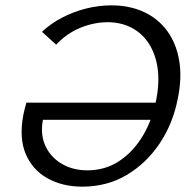

<svg xmlns="http://www.w3.org/2000/svg" viewBox="-20 -688 719 718"><path d="M288 10Q214 10 158 -21Q102 -52 76.5 -111.5Q51 -171 67 -257Q69 -268 72.5 -281.5Q76 -295 79 -305L155 -284Q152 -279 149 -270Q146 -261 143 -251Q129 -194 147 -149Q165 -104 207.5 -77.5Q250 -51 307 -51Q374 -51 427 -86.5Q480 -122 515.5 -182.5Q551 -243 565 -319Q577 -383 569 -435.5Q561 -488 536 -526Q511 -564 471.5 -584.5Q432 -605 382 -605Q350 -605 315.5 -596Q281 -587 249 -568.5Q217 -550 190 -521L137 -569Q171 -601 214 -623Q257 -645 303.5 -656.5Q350 -668 396 -668Q465 -668 518.5 -643Q572 -618 605.5 -572Q639 -526 650 -462Q661 -398 645 -320Q627 -226 577 -151.5Q527 -77 453.5 -33.5Q380 10 288 10ZM107 -240 79 -304H586L573 -240Z"/></svg>

Font: Ysabeau Infant Medium
Style: Italic
Weight: 500
Italic angle: -12°
Designer: Christian Thalmann (Catharsis Fonts)
Version: Version 2.001;gftools[0.9.30]; featfreeze: ss01,ss02,lnum